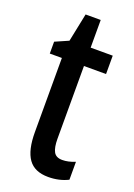

<svg xmlns="http://www.w3.org/2000/svg" viewBox="-132 -712 543 776"><g transform="rotate(20 140.0 -324.5)"><path d="M209 -74Q222 -74 235.5 -77Q249 -80 264 -86V-9Q226 10 179 10Q120 10 93.5 -27.5Q67 -65 67 -142V-461H15V-512L72 -537L97 -659H162V-540H257V-461H162V-148Q162 -111 172 -92.5Q182 -74 209 -74Z"/></g></svg>

Font: Noto Sans Kannada ExtraCondensed Medium
Style: Regular
Weight: 500
Width: 2
Designer: Jelle Bosma - Monotype Design Team
Foundry: Monotype Imaging Inc.
Version: Version 2.005; ttfautohint (v1.8.4.7-5d5b)